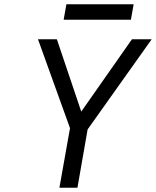

<svg xmlns="http://www.w3.org/2000/svg" viewBox="-20 -885 735 905"><path d="M260 0 310 -281 159 -700H248L363 -359L602 -700H695L393 -275L345 0ZM280 -792 293 -865H610L597 -792Z"/></svg>

Font: Overpass
Style: Italic
Weight: 400
Italic angle: -10°
Designer: Delve Withrington, Dave Bailey, Thomas Jockin
Foundry: Delve Fonts LLC
Version: Version 4.000